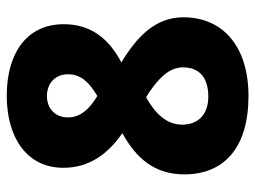

<svg xmlns="http://www.w3.org/2000/svg" viewBox="-116 -648 774 583"><g transform="rotate(-90 271.5 -357.0)"><path d="M272 -724C146 -724 53 -664 53 -552C53 -473 95 -417 158 -373C82 -331 33 -275 33 -185C33 -64 114 10 271 10C422 10 510 -68 510 -188C510 -274 449 -330 373 -376C445 -414 489 -468 489 -551C489 -664 400 -724 272 -724ZM271 -602C308 -602 337 -578 337 -538C337 -496 309 -472 271 -449C233 -472 206 -499 206 -538C206 -578 234 -602 271 -602ZM184 -191C184 -238 216 -272 267 -301L280 -293C321 -265 358 -233 358 -189C358 -141 329 -112 269 -112C214 -112 184 -144 184 -191Z"/></g></svg>

Font: Noto Sans Arabic UI SmCn XBd
Style: Regular
Weight: 800
Width: 4
Designer: Monotype Design Team, Nadine Chahine and Nizar Qandah
Foundry: Monotype Imaging Inc.
Version: Version 2.010